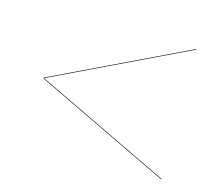

<svg xmlns="http://www.w3.org/2000/svg" viewBox="-70 -690 700 604"><g transform="rotate(15 280.0 -387.5)"><path d="M60 -386 500 -175V-177L61 -387.5L500 -598V-600L60 -389Z"/></g></svg>

Font: Bodoni* 96pt Medium
Style: Regular
Weight: 500
Version: Version 2.3